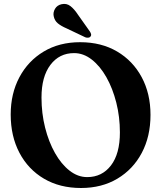

<svg xmlns="http://www.w3.org/2000/svg" viewBox="-20 -925 808 960"><path d="M380.5 -714Q486.5 -714 565.5 -667.5Q644.5 -621 688.5 -539Q732.5 -457 732.5 -350.5Q732.5 -243 689 -160.8Q645.5 -78.5 567.2 -31.8Q489 15 385 15Q279 15 200 -31.5Q121 -78 77.2 -161Q33.5 -244 33.5 -352.5Q33.5 -457 77 -538.8Q120.5 -620.5 198.5 -667.2Q276.5 -714 380.5 -714ZM579.5 -263Q579.5 -340.5 561.5 -411.8Q543.5 -483 512 -538.8Q480.5 -594.5 439 -627Q397.5 -659.5 350.5 -659.5Q276.5 -659.5 232 -600.5Q187.5 -541.5 187.5 -437.5Q187.5 -358.5 205.5 -287Q223.5 -215.5 255 -159.8Q286.5 -104 327.8 -71.8Q369 -39.5 416 -39.5Q490 -39.5 534.8 -97.8Q579.5 -156 579.5 -263ZM369.5 -852 429 -768Q433.5 -761.5 435.2 -754.8Q437 -748 432.5 -742.5Q428.5 -737 420.8 -736.5Q413 -736 406.5 -738.5L313 -783Q286 -794.5 269.5 -808Q253 -821.5 248.5 -844Q244.5 -862.5 255 -880.8Q265.5 -899 288 -904Q313 -909.5 332.2 -894.5Q351.5 -879.5 369.5 -852Z"/></svg>

Font: Fraunces 72pt S050 SemiBold
Style: Regular
Weight: 600
Version: Version 1.000; ttfautohint (v1.8.3)